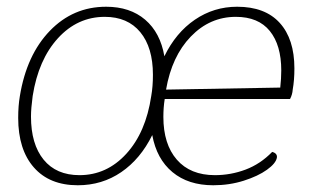

<svg xmlns="http://www.w3.org/2000/svg" viewBox="-20 -540 924 570"><path d="M34 -190Q34 -226 39 -255Q59 -377 128 -448.5Q197 -520 295 -520Q366 -520 411 -481.5Q456 -443 468 -373Q502 -443 558.5 -481.5Q615 -520 684 -520Q767 -520 810.5 -472Q854 -424 854 -337Q854 -302 849 -274Q848 -259 841 -246H469Q465 -221 465 -193Q465 -112 505 -66Q545 -20 618 -20Q665 -20 709 -36.5Q753 -53 788 -89Q796 -87 799.5 -82.5Q803 -78 802 -72Q799 -55 772.5 -36Q746 -17 703.5 -3.5Q661 10 613 10Q539 10 492 -29Q445 -68 432 -139Q397 -68 340 -29Q283 10 211 10Q127 10 80.5 -43Q34 -96 34 -190ZM429 -255Q434 -283 434 -318Q434 -399 396.5 -444.5Q359 -490 291 -490Q210 -490 152 -426.5Q94 -363 77 -255Q72 -218 72 -194Q72 -112 109.5 -66Q147 -20 216 -20Q297 -20 355 -83.5Q413 -147 429 -255ZM812 -280Q815 -307 815 -331Q815 -406 781 -448Q747 -490 680 -490Q603 -490 546.5 -431.5Q490 -373 473 -274Z"/></svg>

Font: Thasadith
Style: Italic
Weight: 400
Italic angle: -9°
Designer: Cadson Demak Co.,Ltd.
Foundry: Cadson Demak Co.,Ltd.
Version: Version 1.000; ttfautohint (v1.6)